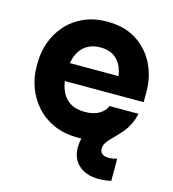

<svg xmlns="http://www.w3.org/2000/svg" viewBox="-112 -659 847 941"><g transform="rotate(15 312.0 -189.0)"><path d="M323.5 19.5Q253.5 19.5 200.2 -4.5Q147 -28.5 111.2 -69.1Q75.5 -109.8 57 -160.2Q38.5 -210.8 38.5 -264V-283.5Q38.5 -338.5 57 -389.4Q75.5 -440.2 110.9 -480.1Q146.2 -520 198.4 -543.5Q250.5 -567 317.5 -567Q406 -567 466.6 -527.6Q527.2 -488.2 558.9 -424.4Q590.5 -360.5 590.5 -286V-231.8H106V-323.2H494.2L441.5 -280.5Q441.5 -330 427.6 -364.8Q413.8 -399.5 386.4 -418Q359 -436.5 317.5 -436.5Q276.2 -436.5 247 -417.6Q217.8 -398.8 202.6 -362.4Q187.5 -326 187.5 -273Q187.5 -224.2 201.9 -187.8Q216.2 -151.2 246.2 -131.1Q276.2 -111 323.5 -111Q367.8 -111 396 -127.8Q424.2 -144.5 433.8 -170.2H580.8Q569 -114.5 534.1 -71.5Q499.2 -28.5 445.9 -4.5Q392.5 19.5 323.5 19.5ZM473.8 189Q411.2 189 373.6 155.9Q336 122.8 336 64.8Q336 18.8 356.9 -16.5Q377.8 -51.8 419.8 -91.8L451.8 -123L518 -53L486.2 -20.2Q469 -4 459.8 10.6Q450.5 25.2 450.5 41.2Q450.5 57.8 461.8 66.9Q473 76 492.8 76Q518.8 76 537 68.5V181.5Q526.8 184.8 508.4 186.9Q490 189 473.8 189Z"/></g></svg>

Font: SVN-Sora Variable
Style: Regular
Weight: 400
Designer: Jonathan Barnbrook, Julián Moncada
Foundry: Barnbrook Fonts
Version: Version 2.000 - Viet hoa boi STYLEno.1 Fonts